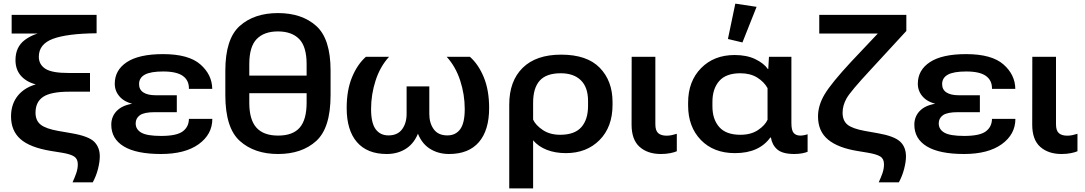

<svg xmlns="http://www.w3.org/2000/svg" viewBox="-20 -830 5951 1053"><path d="M377.9 169.9H488.8Q508.3 133.8 517.8 95.2Q527.3 56.6 527.3 27.3Q527.3 -21.5 497.1 -52.2Q466.8 -83 373.5 -99.1L300.3 -111.8Q231 -124 202.9 -146.5Q174.8 -168.9 174.8 -211.9Q174.8 -271.5 217.3 -299.3Q259.8 -327.1 359.9 -327.1H473.6V-429.7H359.9Q265.6 -429.2 229.2 -452.6Q192.9 -476.1 192.9 -518.6Q192.9 -588.4 270.8 -617.2Q348.6 -646 509.8 -647.5V-748.5H43.9V-646H242.2V-657.2Q168 -649.4 116.5 -611.1Q64.9 -572.8 64.9 -500.5Q64.9 -444.8 98.9 -409.9Q132.8 -375 191.4 -363.8L190.9 -371.1Q118.2 -354 79.3 -307.1Q40.5 -260.3 40.5 -191.4Q40.5 -112.8 92.5 -66.9Q144.5 -21 260.3 -2L318.4 7.3Q366.7 15.1 386.7 28.3Q406.7 41.5 406.7 70.8Q406.7 95.7 397.9 120.6Q389.2 145.5 377.9 169.9Z M862.8 14.6Q995.1 14.6 1069.8 -39.3Q1144.5 -93.3 1144.5 -178.2H1016.1Q1015.6 -134.3 982.2 -109.4Q948.7 -84.5 863.8 -84.5Q786.6 -84.5 755.4 -102.3Q724.1 -120.1 724.1 -153.3Q724.1 -181.6 747.3 -198.2Q770.5 -214.8 829.6 -214.8H949.7V-307.6H834.5Q790 -307.6 766.4 -323Q742.7 -338.4 742.7 -368.7Q742.7 -403.3 774.4 -420.7Q806.2 -438 875 -438Q949.2 -438 983.2 -413.3Q1017.1 -388.7 1016.1 -342.8H1144Q1143.1 -420.4 1078.9 -476.8Q1014.6 -533.2 874 -533.2Q742.7 -533.2 676 -489.5Q609.4 -445.8 609.4 -370.6Q609.4 -326.7 641.4 -294.7Q673.3 -262.7 740.2 -254.4V-265.1Q663.6 -260.3 627 -228Q590.3 -195.8 590.3 -146Q590.3 -68.4 659.2 -26.9Q728 14.6 862.8 14.6Z M1504.9 14.6Q1635.7 14.6 1714.4 -56.9Q1793 -128.4 1793 -308.1V-442.9Q1793 -617.2 1714.4 -687.7Q1635.7 -758.3 1504.4 -758.3Q1374 -758.3 1294.9 -687.7Q1215.8 -617.2 1215.8 -442.4V-308.1Q1215.8 -128.4 1295.4 -56.9Q1375 14.6 1504.9 14.6ZM1505.4 -86.4Q1425.3 -86.4 1386.2 -130.1Q1347.2 -173.8 1347.2 -266.6V-478.5Q1347.2 -574.2 1387.9 -616Q1428.7 -657.7 1503.9 -657.7Q1580.1 -657.7 1620.8 -616Q1661.6 -574.2 1661.6 -478.5V-266.6Q1661.6 -173.8 1623.8 -130.1Q1585.9 -86.4 1505.4 -86.4ZM1281.7 -318.8H1727.1V-415.5H1281.7Z M2101.1 14.6Q2162.6 14.6 2209 -16.1Q2255.4 -46.9 2277.8 -111.3H2266.6Q2288.6 -46.4 2335.2 -15.9Q2381.8 14.6 2442.9 14.6Q2550.3 14.6 2606.4 -50.5Q2662.6 -115.7 2662.6 -237.8Q2662.6 -335 2633.5 -405.8Q2604.5 -476.6 2557.1 -518.6H2429.7Q2478.5 -465.3 2503.7 -388.7Q2528.8 -312 2528.8 -231.9Q2528.8 -155.3 2503.9 -121.3Q2479 -87.4 2433.6 -87.4Q2383.3 -87.4 2358.9 -121.1Q2334.5 -154.8 2334.5 -205.1V-356H2210V-205.1Q2210 -154.8 2185.3 -121.1Q2160.6 -87.4 2110.4 -87.4Q2065.4 -87.4 2040.3 -121.3Q2015.1 -155.3 2015.1 -231.9Q2015.1 -312 2040 -388.7Q2064.9 -465.3 2113.8 -518.6H1986.8Q1939.5 -476.6 1910.4 -405.8Q1881.3 -335 1881.3 -237.8Q1881.3 -115.7 1937.7 -50.5Q1994.1 14.6 2101.1 14.6Z M2772.9 203.1H2903.8V-60.5Q2932.6 -26.4 2978.8 -8.3Q3024.9 9.8 3083.5 9.8Q3197.3 9.8 3268.3 -62Q3339.4 -133.8 3339.4 -254.9V-270.5Q3339.4 -386.2 3269.3 -458.3Q3199.2 -530.3 3057.6 -530.3Q2919.9 -530.3 2846.4 -457.8Q2772.9 -385.3 2772.9 -256.8ZM3052.2 -90.8Q2996.1 -90.8 2957 -116.9Q2918 -143.1 2903.8 -173.8V-266.1Q2903.8 -347.7 2940.2 -387.9Q2976.6 -428.2 3055.2 -428.2Q3126.5 -428.2 3165.8 -389.6Q3205.1 -351.1 3205.1 -275.9V-249.5Q3205.1 -173.8 3168 -132.3Q3130.9 -90.8 3052.2 -90.8Z M3604.5 14.6Q3632.3 14.6 3655.5 10Q3678.7 5.4 3691.9 -0.5V-96.2Q3678.2 -91.8 3664.3 -88.9Q3650.4 -85.9 3636.2 -85.9Q3605.5 -85.9 3589.8 -99.9Q3574.2 -113.8 3574.2 -148.4V-518.6H3444.3L3443.8 -146.5Q3443.8 -63.5 3488 -24.4Q3532.2 14.6 3604.5 14.6Z M4010.7 9.8Q4078.1 9.8 4126.2 -12Q4174.3 -33.7 4204.6 -75.7H4208Q4214.4 -35.2 4242.7 -10.5Q4271 14.2 4335 14.6Q4360.4 14.6 4379.9 10.7Q4399.4 6.8 4409.2 2.4V-93.8Q4399.9 -90.3 4388.9 -88.4Q4377.9 -86.4 4369.1 -86.4Q4345.7 -86.4 4333 -100.6Q4320.3 -114.7 4320.3 -155.3V-518.6H4197.3L4193.4 -451.2H4191.4Q4169.4 -482.9 4122.3 -505.6Q4075.2 -528.3 4009.3 -528.3Q3895.5 -528.3 3824.7 -456.1Q3753.9 -383.8 3753.9 -267.1V-251.5Q3753.9 -134.8 3823.7 -62.5Q3893.6 9.8 4010.7 9.8ZM4040.5 -90.8Q3961.9 -90.8 3924.6 -133.3Q3887.2 -175.8 3887.2 -246.6V-271.5Q3887.2 -342.8 3924.3 -385.5Q3961.4 -428.2 4040 -428.2Q4094.7 -428.2 4132.6 -404.8Q4170.4 -381.3 4189.5 -346.7V-173.3Q4175.8 -142.6 4137.2 -116.7Q4098.6 -90.8 4040.5 -90.8ZM4051.8 -597.2 4129.4 -792.5 4012.7 -810.1 3972.2 -616.2Z M4799.3 169.9H4909.7Q4928.2 136.2 4938.5 96.7Q4948.7 57.1 4948.7 28.3Q4948.7 -23.9 4916.3 -53.7Q4883.8 -83.5 4795.9 -99.1L4724.1 -111.8Q4654.3 -124.5 4627.7 -146.5Q4601.1 -168.5 4601.1 -211.9Q4601.1 -251.5 4622.6 -290Q4644 -328.6 4755.4 -448.2L4950.7 -660.2V-748.5H4473.1V-646H4816.9L4814 -667L4647.9 -491.2Q4539.1 -374 4502.7 -313Q4466.3 -252 4466.3 -191.4Q4466.3 -110.4 4521 -64.7Q4575.7 -19 4685.1 -1.5L4738.3 7.3Q4787.6 15.6 4807.9 28.3Q4828.1 41 4828.1 70.8Q4828.1 96.7 4819.3 121.1Q4810.5 145.5 4799.3 169.9Z M5267.1 14.6Q5399.4 14.6 5474.1 -39.3Q5548.8 -93.3 5548.8 -178.2H5420.4Q5419.9 -134.3 5386.5 -109.4Q5353 -84.5 5268.1 -84.5Q5190.9 -84.5 5159.7 -102.3Q5128.4 -120.1 5128.4 -153.3Q5128.4 -181.6 5151.6 -198.2Q5174.8 -214.8 5233.9 -214.8H5354V-307.6H5238.8Q5194.3 -307.6 5170.7 -323Q5147 -338.4 5147 -368.7Q5147 -403.3 5178.7 -420.7Q5210.4 -438 5279.3 -438Q5353.5 -438 5387.5 -413.3Q5421.4 -388.7 5420.4 -342.8H5548.3Q5547.4 -420.4 5483.2 -476.8Q5418.9 -533.2 5278.3 -533.2Q5147 -533.2 5080.3 -489.5Q5013.7 -445.8 5013.7 -370.6Q5013.7 -326.7 5045.7 -294.7Q5077.6 -262.7 5144.5 -254.4V-265.1Q5067.9 -260.3 5031.2 -228Q4994.6 -195.8 4994.6 -146Q4994.6 -68.4 5063.5 -26.9Q5132.3 14.6 5267.1 14.6Z M5801.8 14.6Q5829.6 14.6 5852.8 10Q5876 5.4 5889.2 -0.5V-96.2Q5875.5 -91.8 5861.6 -88.9Q5847.7 -85.9 5833.5 -85.9Q5802.7 -85.9 5787.1 -99.9Q5771.5 -113.8 5771.5 -148.4V-518.6H5641.6L5641.1 -146.5Q5641.1 -63.5 5685.3 -24.4Q5729.5 14.6 5801.8 14.6Z"/></svg>

Font: Roboto Flex
Style: wght 600 wdth 140 opsz 13.0 GRAD 0.00 slnt 0.00 XTRA 468 XOPQ 96 YOPQ 79 YTLC 514 YTUC 712 YTAS 750 YTDE -203.00 YTFI 738
Weight: 600
Width: 8
Designer: Berlow after Robertson
Foundry: Google
Version: Version 3.100